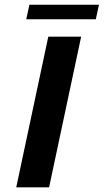

<svg xmlns="http://www.w3.org/2000/svg" viewBox="-20 -808 447 828"><path d="M106.7 -787.5 93.3 -725H393.3L406.7 -787.5ZM191.7 0 330 -650H188.3L50 0Z"/></svg>

Font: BoonHome
Style: Bold Oblique
Weight: 700
Italic angle: -12°
Designer: Sungsit Sawaiwan
Foundry: Sungsit Sawaiwan
Version: Version 0.2